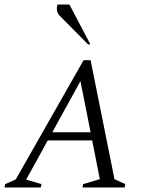

<svg xmlns="http://www.w3.org/2000/svg" viewBox="-35 -832 656 852"><path d="M-15 0 -12 -15 35 -36 336 -565H367L473 -37L521 -15L518 0H331L334 -15L408 -37L374 -209H177L81 -35L149 -15L146 0ZM197 -245H367L322 -472ZM356 -635 234 -758Q220 -771 218 -785Q216 -799 220 -812H273L366 -635Z"/></svg>

Font: Spectral SC Light
Style: Italic
Weight: 300
Italic angle: -10°
Designer: Jean-Baptiste Levee
Foundry: Production Type
Version: Version 2.001